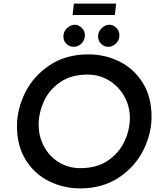

<svg xmlns="http://www.w3.org/2000/svg" viewBox="-20 -1036 896 1063"><path d="M74 -339Q74 -432 119.5 -523.5Q165 -615 255 -675Q345 -735 470 -735Q560 -735 640 -696Q720 -657 769.5 -579Q819 -501 819 -389Q819 -296 773.5 -204.5Q728 -113 638 -53Q548 7 423 7Q333 7 253 -32Q173 -71 123.5 -149Q74 -227 74 -339ZM699 -383Q699 -447 668.5 -502Q638 -557 584.5 -590Q531 -623 465 -623Q374 -623 313 -581Q252 -539 223 -475Q194 -411 194 -345Q194 -281 223.5 -225.5Q253 -170 306 -137.5Q359 -105 425 -105Q516 -105 577.5 -147Q639 -189 669 -253Q699 -317 699 -383ZM398 -899Q418 -897 434 -880.5Q450 -864 450 -841Q450 -812 429.5 -793.5Q409 -775 385 -777Q363 -778 347 -794Q331 -810 331 -834Q331 -862 352 -881Q373 -900 398 -899ZM589 -899Q610 -897 625.5 -880.5Q641 -864 641 -841Q641 -812 620.5 -793.5Q600 -775 576 -777Q555 -778 539 -794Q523 -810 523 -834Q523 -862 543.5 -881Q564 -900 589 -899ZM623 -1016 616 -953H382L389 -1016Z"/></svg>

Font: Josefin Sans SemiBold
Style: Italic
Weight: 600
Italic angle: -7°
Designer: Santiago Orozco
Foundry: Typemade
Version: Version 2.000